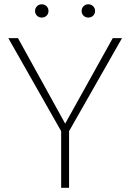

<svg xmlns="http://www.w3.org/2000/svg" viewBox="-20 -892 622 912"><path d="M178.2 -871.6Q192.4 -871.6 201.4 -862.3Q210.4 -853 210.4 -839.8Q210.4 -826.7 201.4 -817.6Q192.4 -808.6 178.2 -808.6Q164.6 -808.6 155.5 -817.6Q146.5 -826.7 146.5 -839.8Q146.5 -853 155.5 -862.3Q164.6 -871.6 178.2 -871.6ZM399.4 -871.6Q413.1 -871.6 422.4 -862.3Q431.6 -853 431.6 -839.8Q431.6 -826.7 422.4 -817.6Q413.1 -808.6 399.4 -808.6Q385.7 -808.6 376.7 -817.6Q367.7 -826.7 367.7 -839.8Q367.7 -853 376.7 -862.3Q385.7 -871.6 399.4 -871.6ZM289.6 -304.7 515.6 -710.9H559.6L308.1 -269V0H270.5V-269L19.5 -710.9H65.4Z"/></svg>

Font: Robert Sans ExtraLight
Style: Regular
Weight: 250
Designer: Christian Robertson (extended by Adam Twardoch)
Foundry: Google
Version: Version 12.135;April 2, 2019;FontCreator 11.5.0.2425 64-bit;